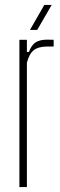

<svg xmlns="http://www.w3.org/2000/svg" viewBox="-20 -762 244 782"><path d="M59 0V-600H89.5V-550.5H98Q108 -578.5 125.2 -589.5Q142.5 -600.5 172 -600.5Q178.5 -600.5 185.5 -600.2Q192.5 -600 198.5 -600V-572.5H172Q136.5 -572.5 117.8 -557.8Q99 -543 89.5 -506.5V0ZM102 -640 160.5 -742H190.5L131.5 -640Z"/></svg>

Font: Big Shoulders Display Thin ExtraLight
Style: Regular
Weight: 250
Version: Version 2.002